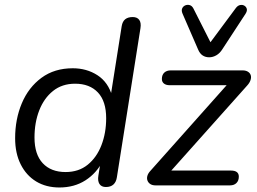

<svg xmlns="http://www.w3.org/2000/svg" viewBox="-20 -784 1086 812"><path d="M231.1 8.9Q175.1 8.9 133 -16.5Q91 -42 67.5 -89Q44 -135.9 44 -199.4Q44 -280.2 72.4 -347.5Q100.8 -414.7 155.5 -455Q210.2 -495.3 287.8 -495.3Q346.5 -495.3 392.1 -465.9Q437.8 -436.5 454.8 -376.1L447.8 -376.6L494.6 -673.1Q498 -693.5 509.7 -702.7Q521.3 -711.9 541.2 -711.9Q560.1 -711.9 568.8 -700Q577.6 -688.1 574.1 -665.3L474.3 -34.3Q471.4 -14.4 459.7 -3.7Q448.1 6.9 427.7 6.9Q408.8 6.9 400.5 -6.1Q392.3 -19.2 396.1 -41.6L408.3 -117.2L414.6 -103.1Q388.7 -51.9 341.6 -21.5Q294.4 8.9 231.1 8.9ZM257.3 -56.4Q312.9 -56.4 351 -87.4Q389.1 -118.4 409 -170Q429 -221.7 429 -284.1Q429 -355.8 394.1 -392.9Q359.2 -430 297.6 -430Q242.5 -430 204.1 -399.2Q165.8 -368.4 145.9 -317Q125.9 -265.7 125.9 -202.2Q125.9 -131 160.8 -93.7Q195.7 -56.4 257.3 -56.4ZM637.7 0Q624.7 0 616.2 -5.3Q607.7 -10.6 604 -19.6Q600.3 -28.6 603 -39.2Q605.6 -49.9 615.3 -60.6L956.7 -444.1L960.1 -423.6H698.1Q682.1 -423.6 673.3 -430.7Q664.6 -437.7 664.6 -449.9Q664.6 -467.4 674.8 -476.9Q685 -486.3 702 -486.3H1005.9Q1019.4 -486.3 1028.4 -480.8Q1037.4 -475.2 1040.3 -466.2Q1043.3 -457.3 1039.6 -445.6Q1036 -433.9 1025.3 -422.2L684.5 -40.3L681 -62.7H956.4Q990 -62.7 990 -37Q990 -19.9 980 -10Q970.1 0 952.6 0ZM864.7 -541.7Q849.2 -541.7 837.2 -549.4Q825.2 -557.2 817.9 -574.4L751.9 -726.5Q746.5 -739.3 750.4 -748.3Q754.3 -757.3 763.3 -761.2Q772.4 -765.1 782.1 -762.4Q791.9 -759.7 797.8 -748.4L870.1 -605.4L977.7 -750.4Q985.6 -760.7 995.6 -762.7Q1005.6 -764.6 1013.4 -760Q1021.3 -755.3 1023.7 -746.6Q1026.1 -737.8 1018.3 -725.5L920.5 -575.9Q909.8 -558.7 895 -550.2Q880.3 -541.7 864.7 -541.7Z"/></svg>

Font: Nunito ExtraLight
Style: Italic
Weight: 200
Italic angle: -9°
Designer: Vernon Adams
Foundry: Vernon Adams
Version: Version 3.602